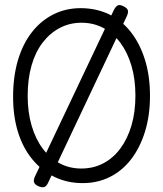

<svg xmlns="http://www.w3.org/2000/svg" viewBox="-20 -727 659 777"><path d="M315 14Q252 14 200.5 -11Q149 -36 111 -82Q73 -128 53 -192Q33 -256 33 -335Q33 -417 52.5 -483Q72 -549 108.5 -596Q145 -643 195.5 -668.5Q246 -694 306 -694Q369 -694 420.5 -669.5Q472 -645 509 -598Q546 -551 566.5 -485.5Q587 -420 587 -339Q587 -260 567 -195Q547 -130 511 -83Q475 -36 425 -11Q375 14 315 14ZM309 -45Q358 -45 398 -66Q438 -87 467 -126Q496 -165 512 -219Q528 -273 528 -340Q528 -407 512 -461Q496 -515 467 -554Q438 -593 398 -614Q358 -635 310 -635Q262 -635 222 -614Q182 -593 152.5 -554.5Q123 -516 107.5 -461.5Q92 -407 92 -339Q92 -273 108 -218.5Q124 -164 153 -125.5Q182 -87 221.5 -66Q261 -45 309 -45ZM134 26Q120 19 117.5 10Q115 1 122 -14L441 -687Q449 -702 457.5 -705.5Q466 -709 481 -701Q495 -694 497.5 -685Q500 -676 493 -661L175 12Q168 27 159 30Q150 33 134 26Z"/></svg>

Font: Fredoka SemiCondensed Light
Style: Regular
Weight: 300
Width: 4
Designer: Ben Nathan
Foundry: Milena B. Brandão, Ben Nathan
Version: Version 2.001